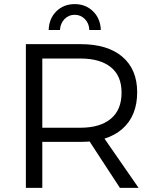

<svg xmlns="http://www.w3.org/2000/svg" viewBox="-20 -915 763 935"><path d="M372 -700Q504 -700 576 -638.5Q648 -577 648 -466Q648 -351 576 -287.5Q504 -224 372 -224H186V0H106V-700ZM372 -293Q467 -293 519.5 -336.5Q572 -380 572 -464Q572 -546 519.5 -588Q467 -630 372 -630H186V-293ZM396 -257H477L655 0H564ZM272 -769H217Q219 -825 254.5 -860Q290 -895 344 -895Q397 -895 433 -860Q469 -825 471 -769H415Q414 -801 393.5 -822Q373 -843 344 -843Q314 -843 294 -822Q274 -801 272 -769Z"/></svg>

Font: Alexandria Light
Style: Regular
Weight: 300
Designer: Mohamed Gaber
Foundry: Kief Type Foundry
Version: Version 5.100